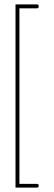

<svg xmlns="http://www.w3.org/2000/svg" viewBox="-20 -764 244 864"><path d="M146.5 -744.1Q154.3 -744.1 154.3 -735.4Q154.3 -726.6 146.5 -726.6H67.4V63.5H146.5Q154.3 63.5 154.3 71.8Q154.3 80.1 146.5 80.1H49.8V-744.1Z"/></svg>

Font: Olivea
Style: LigaturesFont
Weight: 400
Designer: Achmad Aprilia Pratama
Version: Version 001.000